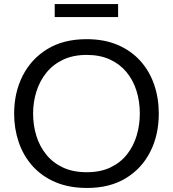

<svg xmlns="http://www.w3.org/2000/svg" viewBox="-20 -920 857 951"><path d="M412 11Q321.5 11 253.5 -18.2Q185.5 -47.5 140.2 -98.8Q95 -150 72.5 -216.5Q50 -283 50 -357Q50 -461 92.2 -544.5Q134.5 -628 214.5 -677Q294.5 -726 409 -726Q496 -726 562.8 -697.5Q629.5 -669 675 -618.5Q720.5 -568 743.5 -501Q766.5 -434 766.5 -357.5Q766.5 -252 724.5 -168.8Q682.5 -85.5 603 -37.2Q523.5 11 412 11ZM409.5 -67Q478 -67 527.5 -90.8Q577 -114.5 609.2 -155.5Q641.5 -196.5 657 -248.8Q672.5 -301 672.5 -357.5Q672.5 -418.5 655.8 -471.2Q639 -524 605.8 -563.8Q572.5 -603.5 523.5 -625.8Q474.5 -648 409.5 -648Q342.5 -648 292.8 -624.5Q243 -601 210 -560.2Q177 -519.5 160.5 -467.2Q144 -415 144 -357.5Q144 -299.5 160 -247.5Q176 -195.5 208.8 -154.8Q241.5 -114 291.5 -90.5Q341.5 -67 409.5 -67ZM251 -835.5V-900Q286.5 -900 326 -900Q365.5 -900 408 -900Q451 -900 490.2 -900Q529.5 -900 565 -900V-835.5Q529.5 -835.5 490.2 -835.5Q451 -835.5 408 -835.5Q365.5 -835.5 326 -835.5Q286.5 -835.5 251 -835.5Z"/></svg>

Font: Commissioner Thin
Style: Regular
Weight: 400
Version: Version 1.000